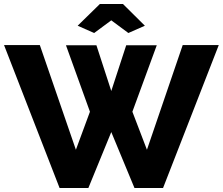

<svg xmlns="http://www.w3.org/2000/svg" viewBox="-26 -934 1107 954"><path d="M359.9 -806.2 470.2 -914.1H585L693.8 -806.2L611.8 -770L526.9 -833L441.9 -770ZM301.8 -709H453.1L526.9 -481.9L601.1 -709H752.9L631.8 -378.9L704.1 -189.9L881.8 -710H1061L784.2 0H642.1L526.9 -277.8L413.1 0H270L-5.9 -710H171.9L351.1 -189.9L420.9 -378.9Z"/></svg>

Font: Raleway-v4020 ExtraBold
Style: Regular
Weight: 800
Designer: Matt McInerney, Pablo Impallari, Rodrigo Fuenzalida
Foundry: Matt McInerney, Pablo Impallari, Rodrigo Fuenzalida
Version: Version 4.020;PS 004.020;hotconv 1.0.88;makeotf.lib2.5.64775